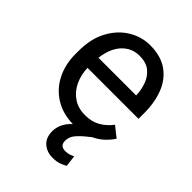

<svg xmlns="http://www.w3.org/2000/svg" viewBox="-211 -646 952 952"><g transform="rotate(45 265.0 -169.5)"><path d="M406.7 177.7Q394.5 185.1 375.7 192.1Q356.9 199.2 328.1 199.2Q288.6 199.2 261.5 175.5Q234.4 151.9 234.4 106Q234.4 81.5 245.8 56.9Q257.3 32.2 281.7 9.8Q210 8.3 156.7 -24.9Q103.5 -58.1 74.5 -115.2Q45.4 -172.4 45.4 -245.6V-266.1Q45.4 -352.5 78.4 -413.3Q111.3 -474.1 164.3 -506.1Q217.3 -538.1 276.4 -538.1Q352.1 -538.1 400.1 -504.2Q448.2 -470.2 470.9 -411.9Q493.7 -353.5 493.7 -279.3V-238.8H136.2Q137.7 -190.4 156.7 -150.6Q175.8 -110.8 210.2 -87.4Q244.6 -64 293 -64Q340.8 -64 374 -83.5Q407.2 -103 432.1 -135.7L486.8 -92.3Q471.7 -69.3 449.5 -48.1Q427.2 -26.9 396 -12.2Q364.7 11.2 338.9 37.6Q313 64 313 95.7Q313 111.8 321.5 121.6Q330.1 131.3 351.1 131.3Q367.2 131.3 379.9 126.7Q392.6 122.1 399.9 118.2ZM276.4 -463.9Q222.7 -463.9 185.5 -424.8Q148.4 -385.7 139.2 -312.5H403.3V-319.3Q401.4 -354.5 388.9 -387.7Q376.5 -420.9 349.6 -442.4Q322.8 -463.9 276.4 -463.9Z"/></g></svg>

Font: Vazirmatn RD UI
Style: Regular
Weight: 400
Designer: Saber Rastikerdar
Foundry: Saber Rastikerdar
Version: Version 33.003